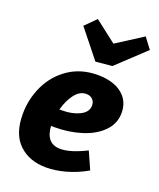

<svg xmlns="http://www.w3.org/2000/svg" viewBox="-154 -926 853 1033"><g transform="rotate(20 272.5 -410.0)"><path d="M203 -206H185Q191 -107 274 -107Q331 -107 421 -152L465 -53Q407 -20 348 -3.5Q289 13 236 13Q139 13 79.5 -44Q20 -101 20 -214Q20 -302 57 -379Q94 -456 164 -503Q234 -550 328 -550Q417 -550 467.5 -510Q518 -470 518 -402Q518 -340 474 -295.5Q430 -251 358.5 -228.5Q287 -206 203 -206ZM197 -305H214Q271 -305 313 -326Q355 -347 355 -385Q355 -406 341.5 -419.5Q328 -433 305 -433Q268 -433 240 -396.5Q212 -360 197 -305ZM349 -737 499 -833 545 -772 385 -622 291 -613 164 -772 225 -833Z"/></g></svg>

Font: Bitter Pro ExtraBold
Style: Italic
Weight: 800
Italic angle: -9°
Designer: Sol Matas, and Bitter project Authors
Foundry: Sol Matas
Version: Version 1.010